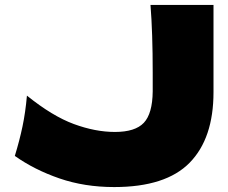

<svg xmlns="http://www.w3.org/2000/svg" viewBox="-20 -747 924 777"><path d="M844 -727V-374Q844 -187 747.5 -88.5Q651 10 442 10Q322 10 220.5 -25Q119 -60 40 -116Q59 -178 71 -235Q83 -292 89 -360Q192 -277 279 -245Q366 -213 445 -213Q527 -213 562 -250Q597 -287 598 -377V-453Q598 -615 589 -727Z"/></svg>

Font: Dela Gothic One
Style: Regular
Weight: 400
Designer: aratakana
Foundry: aratakana
Version: Version 1.004